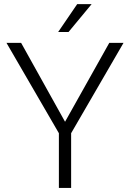

<svg xmlns="http://www.w3.org/2000/svg" viewBox="-20 -921 639 941"><path d="M83.5 -710.9 298.8 -324.2 515.6 -710.9H585.4L328.6 -268.1V0H268.6V-268.1L11.7 -710.9ZM265.1 -764.2 358.4 -900.9H429.2L315.9 -764.2Z"/></svg>

Font: Vazirmatn UI FD ExtraLight
Style: Regular
Weight: 200
Designer: Saber Rastikerdar
Foundry: Saber Rastikerdar
Version: Version 33.003